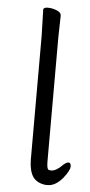

<svg xmlns="http://www.w3.org/2000/svg" viewBox="-53 -739 369 791"><g transform="rotate(5 131.5 -343.0)"><path d="M171 -44Q175 -40 183 -40H185Q206 -41 232 -68Q244 -79 253.5 -79Q263 -79 263 -63Q263 -47 236 -13Q206 21 176 21H166Q132 17 115 -5Q98 -29 97 -75V-590L94 -697Q94 -707 112.5 -707Q131 -707 149.5 -699.5Q168 -692 168 -679L166 -590V-78Q166 -51 171 -44Z"/></g></svg>

Font: LXGW WenKai Lite
Style: Regular
Weight: 400
Designer: LXGW / Fontworks Inc.
Foundry: LXGW / Fontworks Inc.
Version: Version 1.511; March 25, 2025